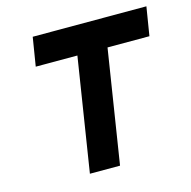

<svg xmlns="http://www.w3.org/2000/svg" viewBox="-90 -669 752 757"><g transform="rotate(-15 286.0 -290.0)"><path d="M89 -463H259L186 0H309L382 -463H553L572 -580H108Z"/></g></svg>

Font: Charger Sport
Style: UltObl
Weight: 1000
Designer: Jasper
Foundry: Cannot Into Space Fonts
Version: Version 1.1